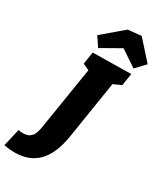

<svg xmlns="http://www.w3.org/2000/svg" viewBox="-404 -1078 1152 1362"><g transform="rotate(30 171.5 -397.5)"><path d="M89 -705 402 -710 386 -610 322 -581 247 -108Q224 38 154 112Q84 186 -38 186Q-81 186 -125 177L-92 34Q-84 36 -75 37Q-66 38 -58 38Q-16 38 4 20.5Q24 3 31.5 -20.5Q39 -44 42 -63L125 -581L73 -605ZM106 -752 55 -828 222 -970 331 -981 468 -828 396 -752 263 -841Z"/></g></svg>

Font: Bitter Black
Style: Italic
Weight: 900
Italic angle: -9°
Designer: Sol Matas, and Bitter project Authors
Foundry: Sol Matas
Version: Version 2.001